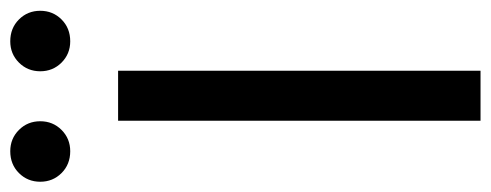

<svg xmlns="http://www.w3.org/2000/svg" viewBox="-320 -630 934 365"><g transform="rotate(-90 146.5 -447.0)"><path d="M195 0H100V-689H195ZM99 -837Q99 -813 82.5 -796.5Q66 -780 42 -780Q17 -780 0.5 -796.5Q-16 -813 -16 -837Q-16 -861 0.5 -877.5Q17 -894 42 -894Q66 -894 82.5 -877.5Q99 -861 99 -837ZM309 -837Q309 -813 292.5 -796.5Q276 -780 251 -780Q227 -780 210.5 -796.5Q194 -813 194 -837Q194 -861 210.5 -877.5Q227 -894 251 -894Q276 -894 292.5 -877.5Q309 -861 309 -837Z"/></g></svg>

Font: FiraGO
Style: Regular
Weight: 400
Designer: bBox Type
Foundry: bBox Type GmbH
Version: Version 1.001;April 20, 2020;FontCreator 12.0.0.2555 64-bit